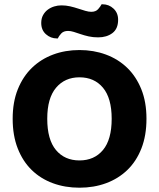

<svg xmlns="http://www.w3.org/2000/svg" viewBox="-20 -857 740 894"><path d="M662 -304Q662 -226 638.5 -166Q615 -106 573 -65.5Q531 -25 474 -4Q417 17 350 17Q283 17 226 -4Q169 -25 127.5 -65.5Q86 -106 62.5 -166Q39 -226 39 -304Q39 -382 63 -441.5Q87 -501 129 -541.5Q171 -582 227.5 -603Q284 -624 350 -624Q416 -624 473 -603Q530 -582 572 -541.5Q614 -501 638 -441.5Q662 -382 662 -304ZM500 -304Q500 -400 459.5 -448.5Q419 -497 350 -497Q282 -497 241 -448.5Q200 -400 200 -304Q200 -207 240.5 -158.5Q281 -110 350 -110Q419 -110 459.5 -158.5Q500 -207 500 -304ZM266 -832Q287 -832 306.5 -827.5Q326 -823 344 -817Q362 -811 377.5 -806.5Q393 -802 405 -802Q426 -802 437 -814.5Q448 -827 453 -837H458Q487 -837 508.5 -817Q530 -797 530 -765Q530 -723 503.5 -703Q477 -683 437 -683Q413 -683 393 -687.5Q373 -692 355.5 -698Q338 -704 323.5 -708.5Q309 -713 297 -713Q276 -713 265 -701Q254 -689 249 -678H245Q216 -678 194 -697.5Q172 -717 172 -750Q172 -771 180.5 -786.5Q189 -802 202.5 -812Q216 -822 232.5 -827Q249 -832 266 -832Z"/></svg>

Font: Baloo Tammudu 2
Style: Bold
Weight: 700
Designer: Maithili Shingre, Omkar Shende and Ek Type
Foundry: Ek Type
Version: Version 1.640;hotconv 1.0.111;makeotfexe 2.5.65597; ttfautoh